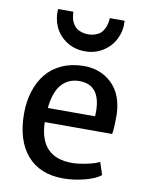

<svg xmlns="http://www.w3.org/2000/svg" viewBox="-91 -888 736 961"><g transform="rotate(10 277.0 -407.5)"><path d="M296.9 7.8Q177.7 7.8 113 -67.6Q48.3 -143.1 48.3 -279.3Q48.3 -340.3 64.7 -391.8Q81.1 -443.4 111.8 -481.4Q142.6 -519.5 190.7 -541.5Q238.8 -563.5 298.8 -564.5Q386.2 -565.9 444.3 -511Q502.4 -456.1 505.9 -353.5Q505.9 -278.8 500.5 -253.9H157.7Q157.7 -252.4 158 -249.8Q158.2 -247.1 158.2 -245.6Q166.5 -76.2 326.7 -76.2Q356.9 -76.2 401.6 -85.4Q446.3 -94.7 465.8 -106L486.8 -42.5Q460 -20.5 404.8 -6.3Q349.6 7.8 296.9 7.8ZM293 -486.3Q239.7 -486.3 204.6 -448.5Q169.4 -410.6 160.6 -326.2H400.9Q410.6 -486.3 293 -486.3ZM294.4 -637.7Q240.2 -637.7 199.7 -664.6Q159.2 -691.4 140.4 -733.2Q121.6 -774.9 125.5 -822.8H203.1Q203.6 -815.4 203.6 -812.7Q203.6 -810.1 205.6 -797.6Q207.5 -785.2 210.4 -777.8Q213.4 -770.5 220.5 -759Q227.5 -747.6 236.8 -741Q246.1 -734.4 261 -729.2Q275.9 -724.1 294.9 -724.1Q313.5 -724.1 328.6 -729.2Q343.8 -734.4 353.3 -741.2Q362.8 -748 369.6 -759Q376.5 -770 379.6 -778.1Q382.8 -786.1 385 -797.6Q387.2 -809.1 387.5 -812.7Q387.7 -816.4 387.7 -822.8H463.4Q467.3 -775.4 447.5 -733.2Q427.7 -690.9 387 -664.3Q346.2 -637.7 294.4 -637.7Z"/></g></svg>

Font: HaufeMerriweatherSans
Style: Regular
Weight: 400
Designer: Eben Sorkin ( eben@eyebytes.com )
Foundry: Eben Sorkin
Version: Version 1.56